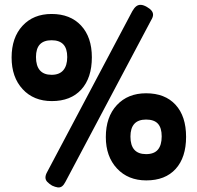

<svg xmlns="http://www.w3.org/2000/svg" viewBox="-20 -751 834 811"><path d="M200 33Q187 25 179.5 17Q172 9 172 -1.5Q172 -12 180 -26L539 -704Q547 -718 555.5 -724.5Q564 -731 575 -730.5Q586 -730 600 -722Q614 -714 620.5 -705.5Q627 -697 626.5 -687.5Q626 -678 618 -665L257 16Q250 30 242 36Q234 42 223.5 40.5Q213 39 200 33ZM199 -324Q122 -324 75.5 -374.5Q29 -425 29 -508Q29 -592 75 -642Q121 -692 198 -692Q277 -692 322.5 -643Q368 -594 368 -509Q368 -422 323.5 -373Q279 -324 199 -324ZM198 -435Q231 -435 247.5 -454.5Q264 -474 264 -510Q264 -546 247.5 -563.5Q231 -581 198 -581Q165 -581 148.5 -563.5Q132 -546 132 -510Q132 -473 148.5 -454Q165 -435 198 -435ZM598 11Q521 11 474 -39.5Q427 -90 427 -172Q427 -257 473.5 -307Q520 -357 597 -357Q677 -357 721.5 -308.5Q766 -260 766 -173Q766 -86 722 -37.5Q678 11 598 11ZM597 -100Q631 -100 647 -119Q663 -138 663 -175Q663 -211 647 -228.5Q631 -246 597 -246Q564 -246 547.5 -228Q531 -210 531 -174Q531 -137 547.5 -118.5Q564 -100 597 -100Z"/></svg>

Font: Fredoka SemiBold
Style: Regular
Weight: 600
Designer: Ben Nathan
Foundry: Milena B. Brandão, Ben Nathan
Version: Version 2.001